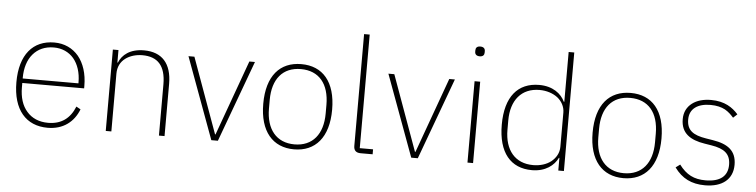

<svg xmlns="http://www.w3.org/2000/svg" viewBox="-46 -961 4700 1194"><g transform="rotate(5 2304.5 -364.0)"><path d="M275 12C140 12 57 -81 57 -254C57 -426 138 -520 271 -520C334 -520 386 -495 423 -451C459 -407 480 -344 480 -268V-252H94V-225C94 -162 110 -111 142 -75C173 -39 218 -19 275 -19C356 -19 411 -58 442 -135L469 -120C438 -40 372 12 275 12ZM271 -489C215 -489 172 -469 141 -433C110 -397 94 -345 94 -284V-280H442V-286C442 -347 425 -398 395 -434C365 -469 322 -489 271 -489Z M637 0V-508H672V-430H675C695 -479 743 -520 831 -520C943 -520 1004 -453 1004 -326V0H969V-320C969 -437 918 -489 823 -489C784 -489 746 -478 718 -457C690 -436 672 -404 672 -361V0Z M1109 -508H1146L1316 -38H1319L1489 -508H1524L1337 0H1296Z M1813 12C1680 12 1598 -81 1598 -254C1598 -429 1680 -520 1813 -520C1946 -520 2028 -429 2028 -254C2028 -81 1946 12 1813 12ZM1813 -19C1926 -19 1990 -98 1990 -227V-281C1990 -412 1926 -489 1813 -489C1700 -489 1636 -412 1636 -281V-227C1636 -98 1700 -19 1813 -19Z M2228 0C2199 0 2185 -14 2185 -42V-740H2220V-31H2303V0Z M2357 -508H2394L2564 -38H2567L2737 -508H2772L2585 0H2544Z M2913 -665C2892 -665 2883 -676 2883 -691V-700C2883 -715 2891 -726 2912 -726C2933 -726 2942 -715 2942 -700V-691C2942 -676 2934 -665 2913 -665ZM2895 -508H2930V0H2895Z M3462 -79H3459C3436 -31 3383 12 3298 12C3165 12 3087 -79 3087 -254C3087 -429 3165 -520 3298 -520C3383 -520 3436 -478 3459 -429H3462V-740H3497V0H3462ZM3303 -20C3346 -20 3386 -32 3415 -55C3443 -78 3462 -109 3462 -148V-362C3462 -399 3443 -432 3415 -454C3386 -476 3346 -489 3303 -489C3190 -489 3125 -410 3125 -283V-225C3125 -98 3190 -20 3303 -20Z M3869 12C3736 12 3654 -81 3654 -254C3654 -429 3736 -520 3869 -520C4002 -520 4084 -429 4084 -254C4084 -81 4002 12 3869 12ZM3869 -19C3982 -19 4046 -98 4046 -227V-281C4046 -412 3982 -489 3869 -489C3756 -489 3692 -412 3692 -281V-227C3692 -98 3756 -19 3869 -19Z M4378 12C4294 12 4234 -18 4187 -83L4214 -103C4259 -43 4307 -19 4379 -19C4470 -19 4517 -57 4517 -128C4517 -196 4478 -226 4397 -239L4354 -246C4309 -253 4272 -266 4246 -288C4220 -310 4205 -341 4205 -386C4205 -430 4223 -463 4253 -486C4283 -509 4324 -520 4371 -520C4456 -520 4506 -485 4541 -445L4516 -422C4501 -439 4484 -456 4461 -469C4438 -481 4409 -489 4370 -489C4290 -489 4239 -454 4239 -387C4239 -319 4279 -292 4360 -279L4403 -272C4498 -257 4551 -218 4551 -131C4551 -40 4486 12 4378 12Z"/></g></svg>

Font: Plexus Sans ExtraLight
Style: Regular
Weight: 250
Version: Version 2.001;PS 002.001;hotconv 1.0.70;makeotf.lib2.5.58329